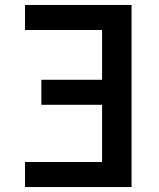

<svg xmlns="http://www.w3.org/2000/svg" viewBox="-20 -755 640 775"><path d="M81 0V-101H392V-332H147V-433H392V-634H81V-735H511V0Z"/></svg>

Font: Iosevka Aile
Style: Bold
Weight: 700
Designer: Belleve Invis
Foundry: Belleve Invis
Version: Version 28.0.1; ttfautohint (v1.8.4)